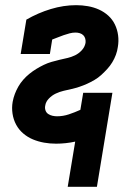

<svg xmlns="http://www.w3.org/2000/svg" viewBox="-20 -548 540 743"><path d="M242 175 271 0Q253 4 234 6Q215 8 197 8Q173 8 150.5 4Q128 0 107.5 -8.5Q87 -17 70 -31.5Q53 -46 42.5 -65.5Q32 -85 28.5 -108Q25 -131 29 -154Q32 -170 37.5 -184.5Q43 -199 51 -213Q59 -227 70 -239.5Q81 -252 94 -262.5Q107 -273 121 -281.5Q135 -290 149.5 -297Q164 -304 179.5 -308.5Q195 -313 210 -316.5Q225 -320 240.5 -323.5Q256 -327 270.5 -334Q285 -341 296.5 -353.5Q308 -366 311 -382Q312 -390 310 -398Q308 -406 302.5 -411.5Q297 -417 289 -419.5Q281 -422 272 -422Q261 -422 249.5 -419Q238 -416 226.5 -412Q215 -408 204 -403.5Q193 -399 182 -395L173 -339H60L82 -472Q127 -498 176.5 -513Q226 -528 275 -528Q298 -528 320.5 -524Q343 -520 363 -511Q383 -502 399 -487.5Q415 -473 424.5 -453.5Q434 -434 437 -411.5Q440 -389 436 -366Q434 -351 428.5 -336Q423 -321 414.5 -307Q406 -293 395 -281Q384 -269 372 -258Q360 -247 345.5 -238.5Q331 -230 316.5 -223.5Q302 -217 287 -212Q272 -207 256.5 -203.5Q241 -200 226 -196.5Q211 -193 196 -186Q181 -179 169 -166.5Q157 -154 155 -139Q153 -130 156 -121Q159 -112 166.5 -107Q174 -102 183 -100Q192 -98 201 -98Q224 -98 246.5 -105.5Q269 -113 291 -123L302 -189H415L355 175Z"/></svg>

Font: Iosevka Curly Slab Heavy
Style: Italic
Weight: 900
Italic angle: -9°
Monospace: yes
Designer: Belleve Invis
Foundry: Belleve Invis
Version: Version 22.1.2; ttfautohint (v1.8.4)